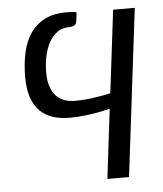

<svg xmlns="http://www.w3.org/2000/svg" viewBox="-49 -526 621 733"><g transform="rotate(-5 261.5 -159.5)"><path d="M416 164.6H333L365.2 -101.6Q319.3 -90.3 280 -85.4Q240.7 -80.6 210 -80.6Q174.8 -80.6 146 -89.8Q117.2 -99.1 96.9 -119.1Q76.7 -139.2 65.4 -171.4Q54.2 -203.6 54.2 -249.5Q54.2 -302.7 64.2 -345.9Q74.2 -389.2 95.9 -419.7Q117.7 -450.2 151.4 -466.6Q185.1 -482.9 232.4 -482.9Q255.4 -482.9 271 -480L267.6 -447.8Q265.6 -433.6 256.6 -429.4Q247.6 -425.3 236.3 -425.3Q210.4 -425.3 191.7 -411.4Q172.9 -397.5 160.4 -374.5Q147.9 -351.6 141.8 -321.8Q135.7 -292 135.7 -260.7Q135.7 -229 143.1 -206.8Q150.4 -184.6 163.8 -170.4Q177.2 -156.2 195.8 -149.7Q214.4 -143.1 237.3 -143.1Q264.6 -143.1 298.6 -147.2Q332.5 -151.4 372.6 -160.2L411.1 -477.1H494.1Z"/></g></svg>

Font: Carlito
Style: Italic
Weight: 400
Italic angle: -7°
Designer: Lukasz Dziedzic
Foundry: tyPoland Lukasz Dziedzic
Version: Version 1.104